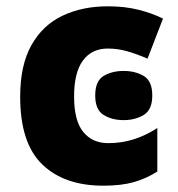

<svg xmlns="http://www.w3.org/2000/svg" viewBox="-20 -579 566 609"><path d="M308 10Q184 10 114 -57.5Q44 -125 44 -272Q44 -372 79.5 -435.5Q115 -499 178 -529Q241 -559 322 -559Q376 -559 419.5 -548Q463 -537 497 -520L448 -393Q413 -408 383 -416.5Q353 -425 322 -425Q271 -425 243 -387Q215 -349 215 -273Q215 -196 244 -160.5Q273 -125 323 -125Q367 -125 405.5 -137.5Q444 -150 479 -173V-35Q445 -13 405 -1.5Q365 10 308 10ZM372 -354Q409 -354 436 -338Q463 -322 463 -276Q463 -231 436 -214.5Q409 -198 372 -198Q335 -198 308.5 -214.5Q282 -231 282 -276Q282 -322 308.5 -338Q335 -354 372 -354Z"/></svg>

Font: Noto Sans ExtraBold
Style: Regular
Weight: 800
Designer: Monotype Design Team
Foundry: Monotype Imaging Inc.
Version: Version 2.007